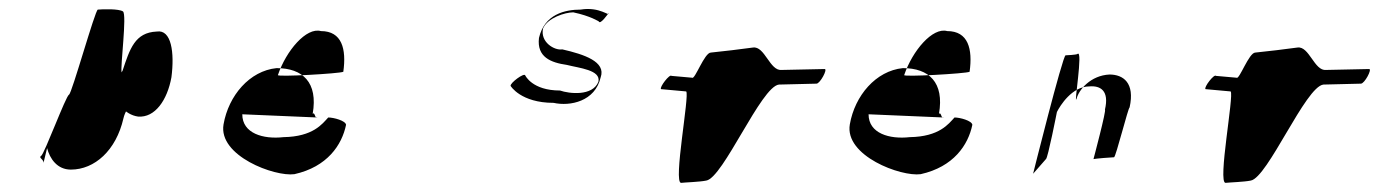

<svg xmlns="http://www.w3.org/2000/svg" viewBox="-20 -419 3017 420"><path d="M70 -78C63 -74 77 -70 75 -62L83 -95C89 -72 105 -48 135 -48C187 -48 234 -90 250 -160C263 -218 370 -260 316 -260C286 -266 262 -268 246 -261C243 -274 258 -387 249 -394C240 -400 206 -399 194 -398C188 -397 137 -214 131 -212C124 -209 77 -82 70 -78ZM237 -216C230 -197 253 -168 282 -164C319 -161 346 -200 355 -250C362 -304 355 -355 323 -350C275 -348 264 -312 248 -264C244 -261 241 -219 237 -216Z M469 -147C457 -78 581 -32 624 -38C696 -54 728 -102 737 -146C736 -155 710 -162 698 -162C685 -148 665 -120 600 -119C556 -114 510 -127 510 -169L674 -162C669 -158 669 -175 664 -170C676 -239 642 -270 585 -270C526 -264 480 -210 469 -147ZM588 -255C606 -308 650 -360 682 -351C728 -351 738 -312 731 -262C724 -258 582 -250 588 -255Z M1097 -231C1097 -231 1119 -194 1191 -194C1227 -186 1282 -197 1294 -250C1306 -284 1258 -300 1210 -311C1193 -308 1161 -327 1168 -357C1178 -380 1216 -392 1234 -392C1272 -384 1290 -372 1290 -372C1293 -364 1311 -390 1311 -390C1314 -382 1292 -405 1250 -398C1216 -398 1171 -388 1159 -336C1154 -294 1185 -282 1220 -277C1247 -270 1295 -266 1289 -240C1276 -208 1225 -214 1205 -221C1144 -221 1129 -254 1129 -254C1127 -261 1095 -237 1097 -231Z M1426 -224 1481 -219C1489 -212 1452 -18 1470 -19C1478 -20 1511 -21 1525 -24C1562 -30 1645 -230 1684 -234L1766 -236C1774 -236 1791 -268 1784 -268L1690 -266C1664 -263 1653 -319 1627 -315C1606 -312 1556 -306 1535 -304C1521 -304 1500 -244 1494 -249L1449 -253C1445 -258 1422 -228 1426 -224Z M1839 -147C1827 -78 1951 -32 1994 -38C2066 -54 2098 -102 2107 -146C2106 -155 2080 -162 2068 -162C2055 -148 2035 -120 1970 -119C1926 -114 1880 -127 1880 -169L2044 -162C2039 -158 2039 -175 2034 -170C2046 -239 2012 -270 1955 -270C1896 -264 1850 -210 1839 -147ZM1958 -255C1976 -308 2020 -360 2052 -351C2098 -351 2108 -312 2101 -262C2094 -258 1952 -250 1958 -255Z M2240 -39 2268 -71C2272 -72 2292 -174 2292 -174C2299 -188 2325 -230 2363 -230C2387 -232 2407 -221 2397 -179C2401 -180 2372 -71 2372 -71C2376 -72 2411 -75 2417 -75C2421 -76 2448 -184 2451 -184C2463 -238 2437 -256 2407 -256C2366 -254 2340 -223 2335 -203C2328 -184 2350 -312 2337 -301C2335 -299 2312 -298 2311 -298C2305 -299 2238 -32 2240 -39Z M2617 -224 2672 -219C2680 -212 2643 -18 2661 -19C2669 -20 2702 -21 2716 -24C2753 -30 2836 -230 2875 -234L2957 -236C2965 -236 2982 -268 2975 -268L2881 -266C2855 -263 2844 -319 2818 -315C2797 -312 2747 -306 2726 -304C2712 -304 2691 -244 2685 -249L2640 -253C2636 -258 2613 -228 2617 -224Z"/></svg>

Font: pokerface
Style: oblique
Weight: 400
Version: Version 1